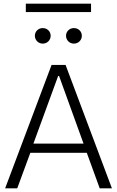

<svg xmlns="http://www.w3.org/2000/svg" viewBox="-20 -1018 632 1038"><path d="M119.6 -998V-952.6H472.2V-998ZM449.2 -191.9 519 0H585L334.5 -667H258.8L7.8 0H73.2L144 -191.9ZM299.3 -607.4 431.6 -241.7H160.6L294.4 -607.4ZM168.5 -824.7C168.5 -801.3 187 -782.2 210.9 -782.2C235.8 -782.2 253.9 -801.3 253.9 -824.7C253.9 -847.7 235.8 -866.2 210.9 -866.2C187 -866.2 168.5 -847.7 168.5 -824.7ZM336.9 -824.7C336.9 -801.3 355.5 -782.2 379.4 -782.2C404.3 -782.2 422.4 -801.3 422.4 -824.7C422.4 -847.7 404.3 -866.2 379.4 -866.2C355.5 -866.2 336.9 -847.7 336.9 -824.7Z"/></svg>

Font: Estedad Light
Style: Regular
Weight: 300
Designer: Amin Abedi
Version: Version 7.3